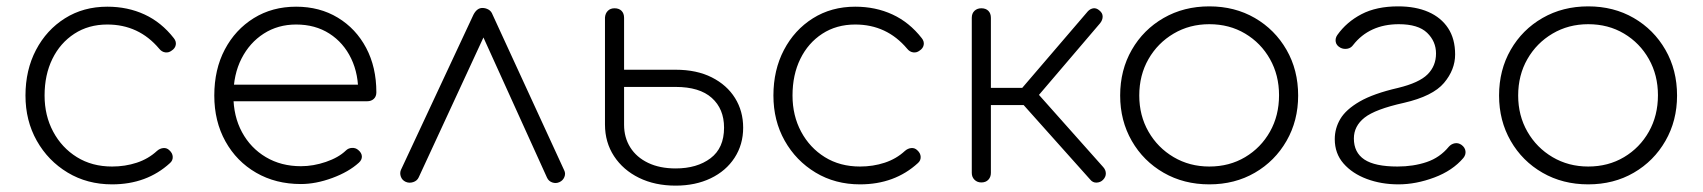

<svg xmlns="http://www.w3.org/2000/svg" viewBox="-20 -573 5347 603"><path d="M332 6Q254 6 192.5 -31Q131 -68 95.5 -131Q60 -194 60 -273Q60 -353 93 -416Q126 -479 184 -515.5Q242 -552 317 -552Q381 -552 434 -527.5Q487 -503 526 -453Q534 -443 532 -432Q530 -421 519 -414Q510 -407 499 -408.5Q488 -410 480 -420Q416 -496 317 -496Q258 -496 213.5 -467Q169 -438 144.5 -388Q120 -338 120 -273Q120 -210 147 -159.5Q174 -109 221.5 -79.5Q269 -50 332 -50Q373 -50 409.5 -62Q446 -74 473 -99Q482 -107 493 -108Q504 -109 512 -101Q522 -92 522.5 -80.5Q523 -69 514 -61Q441 6 332 6Z M925 5Q846 5 784.5 -30.5Q723 -66 688 -129Q653 -192 653 -273Q653 -355 686 -417.5Q719 -480 777 -516Q835 -552 910 -552Q984 -552 1041 -517.5Q1098 -483 1130 -422.5Q1162 -362 1162 -283Q1162 -270 1154 -262.5Q1146 -255 1133 -255H693V-307H1149L1105 -274Q1107 -339 1083 -389Q1059 -439 1014.5 -467.5Q970 -496 910 -496Q853 -496 808.5 -467.5Q764 -439 738.5 -389Q713 -339 713 -273Q713 -208 740 -158Q767 -108 815 -79.5Q863 -51 925 -51Q964 -51 1003.5 -64.5Q1043 -78 1066 -100Q1074 -108 1085.5 -108.5Q1097 -109 1105 -102Q1116 -93 1116.5 -82Q1117 -71 1107 -62Q1075 -33 1023.5 -14Q972 5 925 5Z M1495 -548Q1505 -548 1514 -543Q1523 -538 1527 -527L1752 -38Q1757 -28 1752.5 -17Q1748 -6 1737 -1Q1726 4 1714.5 0Q1703 -4 1698 -15L1478 -500H1519L1295 -16Q1290 -5 1277.5 -1Q1265 3 1254 -2Q1243 -7 1239 -18Q1235 -29 1239 -39L1467 -527Q1478 -548 1495 -548Z M2102 10Q2037 10 1987 -14.5Q1937 -39 1908.5 -82.5Q1880 -126 1880 -182V-518Q1881 -531 1889 -539Q1897 -547 1910 -547Q1924 -547 1932 -539Q1940 -531 1940 -517V-354H2102Q2168 -354 2215.5 -330Q2263 -306 2288.5 -265Q2314 -224 2314 -172Q2314 -119 2287 -77.5Q2260 -36 2212 -13Q2164 10 2102 10ZM2102 -44Q2169 -44 2211.5 -76Q2254 -108 2254 -172Q2254 -231 2215.5 -265.5Q2177 -300 2102 -300H1940V-181Q1940 -141 1959.5 -110Q1979 -79 2015.5 -61.5Q2052 -44 2102 -44Z M2681 6Q2603 6 2541.5 -31Q2480 -68 2444.5 -131Q2409 -194 2409 -273Q2409 -353 2442 -416Q2475 -479 2533 -515.5Q2591 -552 2666 -552Q2730 -552 2783 -527.5Q2836 -503 2875 -453Q2883 -443 2881 -432Q2879 -421 2868 -414Q2859 -407 2848 -408.5Q2837 -410 2829 -420Q2765 -496 2666 -496Q2607 -496 2562.5 -467Q2518 -438 2493.5 -388Q2469 -338 2469 -273Q2469 -210 2496 -159.5Q2523 -109 2570.5 -79.5Q2618 -50 2681 -50Q2722 -50 2758.5 -62Q2795 -74 2822 -99Q2831 -107 2842 -108Q2853 -109 2861 -101Q2871 -92 2871.5 -80.5Q2872 -69 2863 -61Q2790 6 2681 6Z M3444 -8Q3436 0 3424 0.5Q3412 1 3404 -9L3169 -272L3397 -538Q3405 -546 3414.5 -547Q3424 -548 3433 -540Q3443 -532 3443 -521Q3443 -510 3435 -500L3243 -275L3445 -48Q3453 -39 3453 -28Q3453 -17 3444 -8ZM3062 0Q3049 0 3040.5 -8.5Q3032 -17 3032 -30V-517Q3032 -531 3040.5 -539Q3049 -547 3062 -547Q3076 -547 3084 -539Q3092 -531 3092 -517V-297H3210V-243H3092V-30Q3092 -17 3084 -8.5Q3076 0 3062 0Z M3778 6Q3698 6 3634.5 -30.5Q3571 -67 3534.5 -130.5Q3498 -194 3498 -273Q3498 -353 3534.5 -416.5Q3571 -480 3634.5 -516.5Q3698 -553 3778 -553Q3858 -553 3921 -516.5Q3984 -480 4020.5 -416.5Q4057 -353 4057 -273Q4057 -194 4020.5 -130.5Q3984 -67 3921 -30.5Q3858 6 3778 6ZM3778 -50Q3841 -50 3890.5 -79.5Q3940 -109 3968.5 -159.5Q3997 -210 3997 -274Q3997 -337 3968.5 -387.5Q3940 -438 3890.5 -467.5Q3841 -497 3778 -497Q3716 -497 3666 -467.5Q3616 -438 3587 -387.5Q3558 -337 3558 -273Q3558 -210 3587 -159.5Q3616 -109 3666 -79.5Q3716 -50 3778 -50Z M4372 6Q4318 6 4272.5 -11Q4227 -28 4199.5 -59.5Q4172 -91 4172 -136Q4172 -170 4189.5 -199.5Q4207 -229 4250 -254Q4293 -279 4371 -297Q4437 -313 4463.5 -339.5Q4490 -366 4490 -405Q4490 -443 4462 -470Q4434 -497 4373 -497Q4327 -497 4291 -480.5Q4255 -464 4230 -432Q4223 -422 4211.5 -420Q4200 -418 4190 -423Q4177 -430 4175 -441.5Q4173 -453 4180 -463Q4209 -504 4256 -528.5Q4303 -553 4371 -553Q4426 -553 4466 -535.5Q4506 -518 4528 -484.5Q4550 -451 4550 -402Q4550 -354 4515 -312.5Q4480 -271 4389 -250Q4299 -230 4265.5 -203.5Q4232 -177 4232 -138Q4232 -94 4265 -72Q4298 -50 4369 -50Q4419 -50 4460.5 -64Q4502 -78 4530 -112Q4538 -121 4549 -123Q4560 -125 4570 -118Q4581 -110 4582.5 -98.5Q4584 -87 4576 -77Q4542 -37 4484.5 -15.5Q4427 6 4372 6Z M4968 6Q4888 6 4824.5 -30.5Q4761 -67 4724.5 -130.5Q4688 -194 4688 -273Q4688 -353 4724.5 -416.5Q4761 -480 4824.5 -516.5Q4888 -553 4968 -553Q5048 -553 5111 -516.5Q5174 -480 5210.5 -416.5Q5247 -353 5247 -273Q5247 -194 5210.5 -130.5Q5174 -67 5111 -30.5Q5048 6 4968 6ZM4968 -50Q5031 -50 5080.5 -79.5Q5130 -109 5158.5 -159.5Q5187 -210 5187 -274Q5187 -337 5158.5 -387.5Q5130 -438 5080.5 -467.5Q5031 -497 4968 -497Q4906 -497 4856 -467.5Q4806 -438 4777 -387.5Q4748 -337 4748 -273Q4748 -210 4777 -159.5Q4806 -109 4856 -79.5Q4906 -50 4968 -50Z"/></svg>

Font: ComfortaaLight
Style: Regular
Weight: 300
Designer: Johan Aakerlund
Foundry: Johan Aakerlund
Version: Version 3.104; ttfautohint (v1.8.1.43-b0c9)